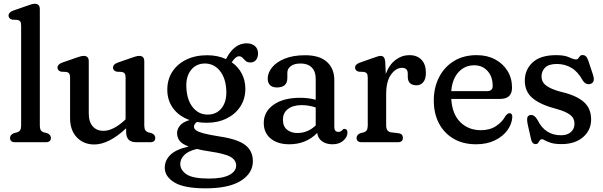

<svg xmlns="http://www.w3.org/2000/svg" viewBox="-20 -757 3208 1022"><path d="M192 -708V-89Q192 -72 197.2 -64Q202.5 -56 213.5 -52.5L231.5 -48Q251 -39 251 -23Q251 0 223.5 0H60.5Q33.5 0 33.5 -23Q33.5 -39 53 -48L71 -52.5Q82 -56 87.2 -64Q92.5 -72 92.5 -89V-620.5Q92.5 -636 87.8 -642.5Q83 -649 73.5 -651L44 -652.5Q25.5 -658.5 25.5 -674Q25.5 -691.5 50 -700.5L120.5 -725Q136 -730.5 146.2 -733.8Q156.5 -737 165.5 -737Q192 -737 192 -708Z M353 -128V-343.5Q353 -359 348.2 -365.5Q343.5 -372 334 -374L304.5 -375.5Q286 -381.5 286 -397Q286 -414.5 310.5 -423.5L381 -448Q396.5 -453.5 406.8 -456.5Q417 -459.5 426 -459.5Q452.5 -459.5 452.5 -431V-153.5Q452.5 -108 473.8 -84.2Q495 -60.5 530.5 -60.5Q555 -60.5 582.8 -73.8Q610.5 -87 642 -115.5L648.5 -122V-343.5Q648.5 -359 643.8 -365.5Q639 -372 629.5 -374L600 -375.5Q581.5 -381.5 581.5 -397Q581.5 -414.5 606 -423.5L676.5 -448Q692 -453.5 702.2 -456.5Q712.5 -459.5 721.5 -459.5Q748 -459.5 748 -431V-89Q748 -72 753.5 -64Q759 -56 769.5 -52.5L787.5 -48Q806.5 -39.5 806.5 -23Q806.5 0 779.5 0H705Q651.5 0 651.5 -54V-74Q558.5 12 482 12Q425 12 389 -25.8Q353 -63.5 353 -128Z M1149 -30.5Q1244.5 -16.5 1285.2 14.8Q1326 46 1326 101Q1326 165 1262.2 205.2Q1198.5 245.5 1074.5 245.5Q960 245.5 908.5 214.2Q857 183 857 135.5Q857 97 886.8 67.5Q916.5 38 984 23Q947.5 9 935 -8.8Q922.5 -26.5 922.5 -49Q922.5 -69 937.5 -88Q952.5 -107 989 -118Q933 -138 901.8 -180.2Q870.5 -222.5 870.5 -279.5Q870.5 -334 897.2 -375.2Q924 -416.5 972 -439.8Q1020 -463 1083 -463Q1138.5 -463 1183 -442.5L1185.5 -447Q1227.5 -526.5 1293 -526.5Q1319.5 -526.5 1336.5 -512.2Q1353.5 -498 1353.5 -473Q1353.5 -451 1342.8 -437.8Q1332 -424.5 1313 -424.5Q1296.5 -424.5 1287.5 -432.8Q1278.5 -441 1271.2 -449.2Q1264 -457.5 1252 -457.5Q1234.5 -457.5 1213.5 -425.5Q1248 -401.5 1267 -365Q1286 -328.5 1286 -285Q1286 -231 1259.5 -190.2Q1233 -149.5 1186.5 -126.5Q1140 -103.5 1080.5 -103.5Q1053 -103.5 1028 -108Q1012.5 -96 1012.5 -83Q1012.5 -72 1023.5 -63.5Q1034.5 -55 1063.8 -47.2Q1093 -39.5 1149 -30.5ZM1069 -419Q1022.5 -418 995.8 -383Q969 -348 972 -291.5Q975 -223.5 1007 -184.8Q1039 -146 1087.5 -147Q1134 -148 1160.8 -183Q1187.5 -218 1184.5 -276.5Q1181.5 -342 1149.8 -380.8Q1118 -419.5 1069 -419ZM939.5 115.5Q939.5 148.5 973 171Q1006.5 193.5 1092.5 193.5Q1164.5 193.5 1200.8 174.2Q1237 155 1237 124Q1237 95.5 1207.5 78.2Q1178 61 1096 49Q1056 43 1027 36Q981.5 47 960.5 68.5Q939.5 90 939.5 115.5Z M1384 -102.5Q1384 -162.5 1436.2 -199.5Q1488.5 -236.5 1578 -236.5Q1621.5 -236.5 1660.5 -226V-338Q1660.5 -377 1639.2 -398Q1618 -419 1580.5 -419Q1546 -419 1527.8 -405Q1509.5 -391 1509.5 -370V-342Q1509.5 -291.5 1454 -291.5Q1429.5 -291.5 1417.2 -304.2Q1405 -317 1405 -338Q1405 -369.5 1428.2 -398.2Q1451.5 -427 1496 -445Q1540.5 -463 1604.5 -463Q1681 -463 1720.2 -427.5Q1759.5 -392 1759.5 -330.5V-80.5Q1759.5 -55 1781.5 -55Q1793 -55 1801 -63.5Q1803.5 -66.5 1806.5 -68.8Q1809.5 -71 1813.5 -71Q1829.5 -71 1829.5 -51Q1829.5 -28.5 1807.8 -8.8Q1786 11 1750 11Q1716.5 11 1694.2 -5Q1672 -21 1668.5 -49.5Q1609.5 11 1520 11Q1458.5 11 1421.2 -19.2Q1384 -49.5 1384 -102.5ZM1486 -120Q1486 -84.5 1507.8 -66.8Q1529.5 -49 1563 -49Q1618.5 -49 1660.5 -89.5V-185Q1643.5 -190.5 1625 -194Q1606.5 -197.5 1586 -197.5Q1540 -197.5 1513 -177Q1486 -156.5 1486 -120Z M2030.5 -428.5 2033.5 -363.5Q2052 -413 2085.8 -438.2Q2119.5 -463.5 2159 -463.5Q2200 -463.5 2223.5 -439Q2247 -414.5 2247 -370Q2247 -336.5 2233.2 -319.8Q2219.5 -303 2197.5 -303Q2150.5 -303 2150.5 -349V-365Q2150.5 -396 2119.5 -396Q2087.5 -396 2061.5 -360.2Q2035.5 -324.5 2035.5 -255.5V-89Q2035.5 -56 2062.5 -52.5L2101 -48Q2124.5 -45 2124.5 -23Q2124.5 0 2097 0H1905.5Q1878 0 1878 -23Q1878 -39 1897.5 -48L1916 -52.5Q1927 -56 1932.2 -64Q1937.5 -72 1937.5 -89V-343.5Q1937.5 -359 1932.8 -365.5Q1928 -372 1918 -374L1889 -375.5Q1870 -381 1870 -397Q1870 -414.5 1895 -423.5L1966 -448.5Q1980 -453.5 1990 -456.5Q2000 -459.5 2006.5 -459.5Q2028 -459.5 2030.5 -428.5Z M2705.5 -290.5Q2705.5 -230.5 2642 -230.5H2382Q2387 -149.5 2430.2 -106.8Q2473.5 -64 2539.5 -64Q2588.5 -64 2621.8 -86.8Q2655 -109.5 2670.5 -139.5Q2682 -154.5 2692 -154.5Q2707.5 -154 2707 -133.5Q2704.5 -96 2680.2 -63Q2656 -30 2613.5 -9.5Q2571 11 2514 11Q2445 11 2394.5 -18.5Q2344 -48 2316.5 -100.5Q2289 -153 2289 -222Q2289 -290.5 2316.8 -345.2Q2344.5 -400 2395.8 -431.8Q2447 -463.5 2517.5 -463.5Q2573 -463.5 2615.2 -441Q2657.5 -418.5 2681.5 -379.5Q2705.5 -340.5 2705.5 -290.5ZM2504 -409.5Q2454 -409.5 2420.5 -372.8Q2387 -336 2382 -272H2573Q2602.5 -272 2602.5 -299.5Q2602.5 -349 2575.2 -379.2Q2548 -409.5 2504 -409.5Z M2966 -37Q3000 -37 3019 -54.2Q3038 -71.5 3038 -98.5Q3038 -128 3015.2 -145.5Q2992.5 -163 2946 -176Q2858.5 -198.5 2816 -233.5Q2773.5 -268.5 2773.5 -327.5Q2773.5 -386 2815.2 -424.8Q2857 -463.5 2940.5 -463.5Q2985 -463.5 3009.5 -452Q3034 -440.5 3047 -440.5Q3053.5 -440.5 3057.8 -446.2Q3062 -452 3066.8 -458Q3071.5 -464 3081 -464Q3090.5 -464 3098 -457.8Q3105.5 -451.5 3111 -435.5L3136 -360.5Q3149.5 -320 3125 -311Q3099.5 -302 3081 -330Q3057 -374.5 3022.2 -395.5Q2987.5 -416.5 2944.5 -416.5Q2901.5 -416.5 2882 -397.5Q2862.5 -378.5 2862.5 -350.5Q2862.5 -319.5 2888.8 -300.5Q2915 -281.5 2966.5 -268Q3044.5 -250.5 3085.5 -216Q3126.5 -181.5 3126.5 -121Q3126.5 -64.5 3083.8 -27.2Q3041 10 2969 10Q2934 10 2913 3.5Q2892 -3 2881.2 -9.5Q2870.5 -16 2865.5 -16Q2857.5 -16 2853.2 -9.5Q2849 -3 2844.5 3.5Q2840 10 2831 10Q2812.5 10 2807 -15L2789 -94.5Q2784.5 -115 2786.2 -127.8Q2788 -140.5 2800 -144Q2822.5 -150.5 2841.5 -118Q2881 -37 2966 -37Z"/></svg>

Font: Fraunces 72pt S100
Style: Regular
Weight: 400
Version: Version 1.000; ttfautohint (v1.8.3)